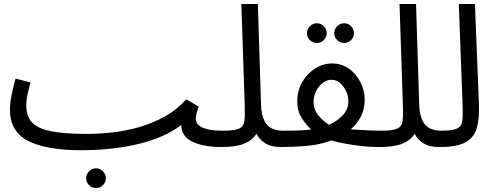

<svg xmlns="http://www.w3.org/2000/svg" viewBox="-20 -734 2488 965"><path d="M390 21 416 -61Q477 -61 545 -68.5Q613 -76 680.5 -95.5Q748 -115 809 -149Q870 -183 916 -235L979 -198Q970 -175 967 -161.5Q964 -148 964 -137Q964 -122 975 -108.5Q986 -95 1016.5 -86Q1047 -77 1103 -77Q1124 -77 1133.5 -65.5Q1143 -54 1143 -38Q1143 -22 1129 -8.5Q1115 5 1093 5Q1005 5 948.5 -21Q892 -47 891 -106Q808 -42 676 -10.5Q544 21 390 21ZM390 21Q212 21 121 -26Q30 -73 30 -182Q30 -219 39 -260.5Q48 -302 58 -339L133 -320Q127 -298 119.5 -264.5Q112 -231 112 -205Q112 -153 138.5 -121.5Q165 -90 231 -75.5Q297 -61 416 -61L436 -11ZM463 211Q442 211 427.5 196.5Q413 182 413 162Q413 142 427.5 127Q442 112 463 112Q483 112 497.5 127Q512 142 512 162Q512 182 497.5 196.5Q483 211 463 211Z M1093 5 1102 -77Q1159 -77 1182 -88Q1205 -99 1208.5 -126.5Q1212 -154 1210 -205L1193 -714H1276L1292 -207Q1294 -156 1308.5 -127.5Q1323 -99 1347.5 -88Q1372 -77 1403 -77Q1424 -77 1433.5 -65.5Q1443 -54 1443 -38Q1443 -22 1429 -8.5Q1415 5 1393 5Q1342 5 1312 -14.5Q1282 -34 1269 -62Q1249 -29 1207.5 -12Q1166 5 1093 5Z M1393 5 1403 -77Q1437 -77 1473.5 -78Q1510 -79 1544 -83Q1520 -105 1497 -140Q1474 -175 1474 -225Q1474 -278 1499 -321.5Q1524 -365 1564 -390Q1604 -415 1649 -415Q1698 -415 1735 -388Q1772 -361 1792.5 -319Q1813 -277 1813 -233Q1813 -186 1794 -149Q1775 -112 1743 -84Q1783 -81 1825 -79Q1867 -77 1898 -77Q1919 -77 1928.5 -65.5Q1938 -54 1938 -38Q1938 -22 1924 -8.5Q1910 5 1888 5Q1827 5 1761 -4.5Q1695 -14 1645 -28Q1629 -22 1612 -17Q1566 -4 1507 0.5Q1448 5 1393 5ZM1556 -223Q1556 -184 1580 -154.5Q1604 -125 1634 -107Q1675 -125 1703 -155Q1731 -185 1731 -227Q1731 -250 1720 -274.5Q1709 -299 1690 -316Q1671 -333 1646 -333Q1622 -333 1601.5 -317Q1581 -301 1568.5 -275.5Q1556 -250 1556 -223ZM1710 -518Q1689 -518 1674.5 -532.5Q1660 -547 1660 -567Q1660 -587 1674.5 -602Q1689 -617 1710 -617Q1730 -617 1744.5 -602Q1759 -587 1759 -567Q1759 -547 1744.5 -532.5Q1730 -518 1710 -518ZM1573 -518Q1552 -518 1537.5 -532.5Q1523 -547 1523 -567Q1523 -587 1537.5 -602Q1552 -617 1573 -617Q1593 -617 1607.5 -602Q1622 -587 1622 -567Q1622 -547 1607.5 -532.5Q1593 -518 1573 -518Z M1888 5 1897 -77Q1954 -77 1977 -88Q2000 -99 2003.5 -126.5Q2007 -154 2005 -205L1988 -714H2071L2087 -207Q2089 -156 2103.5 -127.5Q2118 -99 2142.5 -88Q2167 -77 2198 -77Q2219 -77 2228.5 -65.5Q2238 -54 2238 -38Q2238 -22 2224 -8.5Q2210 5 2188 5Q2137 5 2107 -14.5Q2077 -34 2064 -62Q2044 -29 2002.5 -12Q1961 5 1888 5Z M2188 5 2197 -77Q2254 -77 2277 -88Q2300 -99 2303.5 -126.5Q2307 -154 2305 -205L2286 -714H2367L2387 -214Q2390 -143 2377.5 -94Q2365 -45 2321.5 -20Q2278 5 2188 5Z"/></svg>

Font: Noto IKEA Arabic
Style: Regular
Weight: 400
Designer: Monotype Design Team
Foundry: Monotype Imaging Inc.
Version: Version 1.200